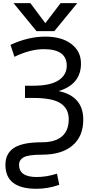

<svg xmlns="http://www.w3.org/2000/svg" viewBox="-20 -976 590 1226"><path d="M246.1 -67.4Q331.1 -67.4 375 -104.5Q418.9 -141.6 418.9 -214.8Q418.9 -282.2 366.7 -316.4Q314.5 -350.6 193.4 -350.6H139.6V-428.7H193.4Q300.8 -428.7 353.5 -462.9Q406.2 -497.1 406.2 -556.6Q406.2 -662.1 259.8 -662.1Q172.9 -662.1 72.3 -613.3L46.9 -689.5Q160.2 -742.2 269.5 -742.2Q374 -742.2 435.5 -695.3Q497.1 -648.4 497.1 -570.3Q497.1 -437.5 354.5 -394.5Q511.7 -361.3 511.7 -211.9Q511.7 -105.5 442.9 -46.9Q374 11.7 249 11.7Q161.1 11.7 131.3 28.3Q101.6 44.9 101.6 76.2Q101.6 154.3 213.9 154.3Q278.3 154.3 343.8 132.8L358.4 204.1Q286.1 229.5 212.9 229.5Q14.6 229.5 14.6 77.1Q14.6 3.9 69.3 -31.7Q124 -67.4 246.1 -67.4ZM269.5 -828.1 367.2 -956.1H473.6L327.1 -777.3H212.9L66.4 -956.1H173.8Z"/></svg>

Font: Gen Shin Gothic Regular
Style: Regular
Weight: 400
Designer: [Source Han Sans]
Ryoko NISHIZUKA  (kana & ideographs); Paul D. Hunt (Latin, Greek & Cyrillic); Wenlong ZHANG  (bopomofo
Version: Version 1.002.20150607